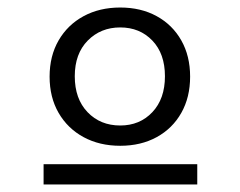

<svg xmlns="http://www.w3.org/2000/svg" viewBox="-20 -648 640 511"><path d="M300 -260Q245 -260 202.5 -283Q160 -306 136 -347.5Q112 -389 112 -444Q112 -499 136 -540.5Q160 -582 202.5 -605Q245 -628 300 -628Q355 -628 397 -605Q439 -582 462.5 -540.5Q486 -499 486 -444Q486 -389 462.5 -347.5Q439 -306 397 -283Q355 -260 300 -260ZM300 -314Q352 -314 385.5 -349.5Q419 -385 419 -445Q419 -505 385.5 -540Q352 -575 300 -575Q248 -575 213.5 -540Q179 -505 179 -445Q179 -385 213 -349.5Q247 -314 300 -314ZM96 -211H505V-157H96Z"/></svg>

Font: Inconsolata Expanded
Style: Regular
Weight: 400
Width: 7
Monospace: yes
Designer: Raph Levien, Cyreal, Brenton Simpson
Foundry: Raph Levien, Cyreal, Google
Version: Version 3.000; ttfautohint (v1.8.2.53-6de2)